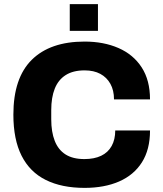

<svg xmlns="http://www.w3.org/2000/svg" viewBox="-20 -901 792 933"><path d="M391 12Q280 12 202.5 -26.5Q125 -65 85 -144Q45 -223 45 -344Q45 -522 134.5 -610.5Q224 -699 391 -699Q484 -699 556 -667.5Q628 -636 668.5 -573.5Q709 -511 709 -418H534Q534 -462 516.5 -493.5Q499 -525 467.5 -542Q436 -559 391 -559Q335 -559 299 -536Q263 -513 246 -470Q229 -427 229 -366V-321Q229 -260 246 -216.5Q263 -173 298.5 -150.5Q334 -128 390 -128Q438 -128 471.5 -144Q505 -160 522.5 -191.5Q540 -223 540 -267H709Q709 -174 669.5 -112Q630 -50 558.5 -19Q487 12 391 12ZM319 -751V-881H456V-751Z"/></svg>

Font: Archivo SemiBold ExtraBold
Style: Regular
Weight: 800
Version: Version 2.001